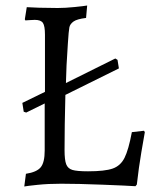

<svg xmlns="http://www.w3.org/2000/svg" viewBox="-20 -666 591 696"><path d="M476 3 471 9Q442 7 351.5 3.5Q261 0 202 0Q155 0 116.5 4Q78 8 68 10L74 -36Q113 -42 127.5 -59.5Q142 -77 142 -120V-291L75 -258L66 -261L61 -293L143 -333V-540Q143 -572 135.5 -583Q128 -594 106 -594Q96 -594 86 -593Q76 -592 72 -592L70 -596L77 -640Q89 -639 122 -638Q155 -637 189 -637Q216 -637 250.5 -640.5Q285 -644 296 -646L292 -601Q259 -597 246.5 -588Q234 -579 231.5 -567Q229 -555 226 -508Q220 -422 219 -365L398 -454L406 -449L411 -418L217 -322Q214 -207 214 -122Q214 -86 220 -70.5Q226 -55 242.5 -50Q259 -45 299 -45Q360 -45 388.5 -55Q417 -65 431.5 -94Q446 -123 458 -187L502 -192L505 -187Q502 -171 492.5 -115Q483 -59 476 3Z"/></svg>

Font: Sahitya
Style: Regular
Weight: 400
Designer: Juan Pablo del Peral
Foundry: Juan Pablo del Peral (http://www.huertatipografica.com)
Version: Version 1.001;PS 001.000;hotconv 1.0.70;makeotf.lib2.5.58329